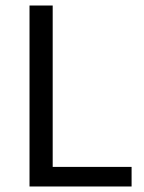

<svg xmlns="http://www.w3.org/2000/svg" viewBox="-20 -676 521 696"><path d="M87 0V-656H171V-71H457V0Z"/></svg>

Font: RibengUni
Style: Regular
Weight: 400
Designer: (1) Dr. Andrew Glass (Senior Program Manager at Microsoft Corporation)
(2) Bivuti Chakma (Chakma Font Designer & Keyboar
Foundry: Bivuti Chakma
Version: Version 2.2022; Updated on: 03 June 2022; Friday